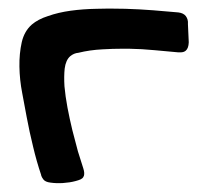

<svg xmlns="http://www.w3.org/2000/svg" viewBox="-20 -419 452 439"><path d="M411.6 -322.3 409.7 -363.8V-364.3Q410.6 -374.5 404.8 -382.3Q399.4 -389.2 387.7 -390.6Q359.9 -393.1 330.1 -395.5Q299.3 -397.9 266.6 -398.9Q247.6 -399.4 229 -399.4Q215.3 -399.4 201.7 -398.9Q169.9 -398.4 141.6 -394.5Q113.3 -390.6 89.8 -382.3Q66.9 -375 52.7 -362.8Q35.6 -347.7 29.8 -322.8Q23.9 -296.4 24.4 -266.6Q24.9 -236.3 30.8 -206.1Q36.6 -175.3 41 -151.4Q47.4 -117.2 55.7 -83.5Q63.5 -50.3 74.2 -18.6V-18.1V-17.6Q75.2 -15.1 76.2 -13.2L79.1 -8.8Q83.5 -2.9 95.2 -1.5Q108.9 0.5 124 -0.5Q139.6 -1.5 152.3 -4.9Q159.7 -6.8 164.1 -8.8Q165.5 -9.8 166.5 -10.3Q167.5 -10.7 168 -11.2L168.9 -12.2L169.9 -13.2Q170.9 -15.1 171.9 -17.1Q173.8 -23.9 170.4 -34.2Q165 -50.3 158.2 -72.8Q151.9 -95.7 145.5 -121.1Q139.2 -147 134.3 -172.9Q129.4 -199.2 127.4 -221.7Q126 -244.6 127.9 -262.2Q130.4 -281.7 140.6 -290.5Q148.9 -297.4 159.2 -298.3Q185.1 -304.7 214.4 -306.2Q237.3 -307.6 260.3 -307.6H274.4Q304.7 -307.1 334 -304.2Q362.3 -301.8 387.7 -299.3H392.6Q400.4 -299.3 404.8 -303.2Q411.1 -308.6 411.6 -322.3Z"/></svg>

Font: Gochi Hand Cyrillic
Style: Regular
Weight: 400
Designer: Juan Pablo del Peral; Denis Ignatov
Foundry: Juan Pablo del Peral; Denis Ignatov
Version: Version 1.00 June 29, 2018, initial release